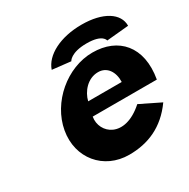

<svg xmlns="http://www.w3.org/2000/svg" viewBox="-176 -940 1099 1116"><g transform="rotate(-30 373.5 -382.0)"><path d="M326 -373.6C339.7 -431.5 389.6 -492 460 -492C520 -492 553.6 -440.2 551.1 -373.6ZM565 -216.9C410 -77.5 285.7 -177.5 304.4 -283.6H734.8C771 -488.8 660.6 -607 488.5 -607C317.5 -607 152.8 -467.3 122.5 -295.4C92.4 -124.8 207.7 15 378.6 15C504.3 15 615.9 -30.6 701 -150.3ZM357.5 -624.3C357.5 -624.3 378.2 -670 486.2 -670C594.2 -670 598.7 -624.3 598.7 -624.3L746.6 -638.1C747.9 -721.4 658.2 -779 515.1 -779C371.9 -779 261.9 -721.4 233.9 -638.1Z"/></g></svg>

Font: Hussar Wysoki
Style: Obl
Weight: 700
Foundry: Cannot Into Space Fonts
Version: Version 0.92